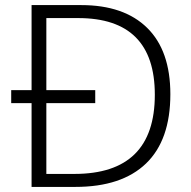

<svg xmlns="http://www.w3.org/2000/svg" viewBox="-20 -734 751 754"><path d="M299 -714Q467 -714 558 -624.5Q649 -535 649 -364Q649 -184 553.5 -92Q458 0 276 0H104V-329H24V-380H104V-714ZM287 -663H162V-380H354V-329H162V-51H272Q588 -51 588 -362Q588 -663 287 -663Z"/></svg>

Font: Noto Sans Tamil Light
Style: Regular
Weight: 300
Designer: Jelle Bosma - Monotype Design Team
Foundry: Monotype Imaging Inc.
Version: Version 2.004; ttfautohint (v1.8.4.7-5d5b)